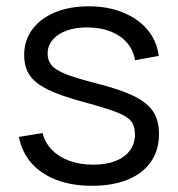

<svg xmlns="http://www.w3.org/2000/svg" viewBox="-20 -575 565 609"><path d="M271.7 14.3Q208.8 14.3 159.8 -4.1Q110.8 -22.5 80.1 -57.3Q49.3 -92.2 40 -140.7L115 -153Q122.8 -122.2 144.8 -99.6Q166.8 -77 200.4 -64.8Q234 -52.7 275.7 -52.7Q316.2 -52.7 346.1 -64.3Q376 -76 392 -97.7Q408 -119.3 408 -148.7Q408 -174.7 396.4 -189.9Q384.8 -205.2 352.2 -218.2Q319.7 -231.2 248 -250.7Q173.3 -270.7 132.3 -290.7Q91.3 -310.7 74 -336.5Q56.7 -362.3 56.7 -401Q56.7 -446.5 82.3 -481.5Q108 -516.5 154.5 -535.8Q201 -555 261.7 -555Q322 -555 370.4 -535.3Q418.8 -515.7 448.4 -479.9Q478 -444.2 483.3 -397.7L408.3 -384Q403.2 -415.3 383.5 -438.7Q363.8 -462 332.3 -474.7Q300.8 -487.3 260.7 -488Q222.7 -488.8 193.2 -478.6Q163.8 -468.3 147.4 -449.1Q131 -429.8 131 -404.7Q131 -382.5 144.2 -367.4Q157.3 -352.3 190.5 -339.2Q223.7 -326.2 289 -309.7Q364.7 -290.3 406.5 -269.4Q448.3 -248.5 466.3 -220.3Q484.3 -192.2 484.3 -149.7Q484.3 -99 458.8 -61.9Q433.3 -24.8 385.3 -5.2Q337.3 14.3 271.7 14.3Z"/></svg>

Font: Manrope
Style: Regular
Weight: 400
Designer: Mikhail Sharanda
Foundry: Mikhail Sharanda
Version: Version 4.503